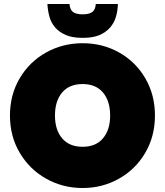

<svg xmlns="http://www.w3.org/2000/svg" viewBox="-20 -937 828 964"><path d="M395 7Q295 7 211.5 -40Q128 -87 79 -170Q30 -253 30 -357Q30 -461 79 -544Q128 -627 211.5 -673.5Q295 -720 395 -720Q495 -720 578 -673.5Q661 -627 709.5 -544Q758 -461 758 -357Q758 -253 709.5 -170Q661 -87 577.5 -40Q494 7 395 7ZM395 -200Q461 -200 497 -242.5Q533 -285 533 -357Q533 -430 497 -472.5Q461 -515 395 -515Q328 -515 292 -472.5Q256 -430 256 -357Q256 -285 292 -242.5Q328 -200 395 -200ZM218 -917H329Q331 -888 347 -876.5Q363 -865 395 -865Q427 -865 443 -876.5Q459 -888 461 -917H572Q571 -883 562 -852.5Q553 -822 532.5 -798.5Q512 -775 479.5 -761Q447 -747 397 -747H393Q344 -747 311 -761Q278 -775 257.5 -798.5Q237 -822 228.5 -852.5Q220 -883 218 -917Z"/></svg>

Font: Fz Poppins Black
Style: Regular
Weight: 900
Designer: Ninad Kale (Devanagari), Jonny Pinhorn (Latin)
Foundry: Indian Type Foundry
Version: Vit hóa bi Vntype.Com & FontZin.Com